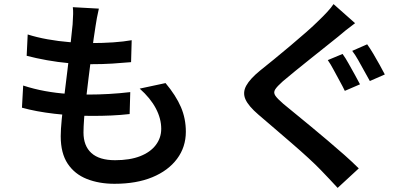

<svg xmlns="http://www.w3.org/2000/svg" viewBox="-20 -839 2040 936"><path d="M462 -797Q456 -772 452.5 -752Q449 -732 446 -713Q442 -690 436.5 -650Q431 -610 424.5 -560Q418 -510 411.5 -457Q405 -404 399 -353Q393 -302 390 -260.5Q387 -219 387 -193Q387 -128 425.5 -93Q464 -58 541 -58Q613 -58 663 -77.5Q713 -97 739.5 -132Q766 -167 766 -211Q766 -261 739.5 -311Q713 -361 661 -407L787 -434Q838 -373 862 -317Q886 -261 886 -197Q886 -122 843 -64.5Q800 -7 722.5 25Q645 57 538 57Q463 57 403.5 33.5Q344 10 310 -41Q276 -92 276 -175Q276 -206 281 -258Q286 -310 293.5 -372Q301 -434 309 -498.5Q317 -563 323.5 -621Q330 -679 334 -720Q336 -753 336.5 -770.5Q337 -788 335 -804ZM115 -671Q159 -657 211.5 -647.5Q264 -638 319 -633.5Q374 -629 422 -629Q481 -629 532 -632.5Q583 -636 622 -643L619 -536Q573 -532 527.5 -529Q482 -526 419 -526Q371 -526 316.5 -531Q262 -536 209 -545.5Q156 -555 110 -567ZM93 -422Q145 -405 200 -395Q255 -385 309 -381.5Q363 -378 412 -378Q460 -378 512.5 -381Q565 -384 615 -390L612 -283Q568 -278 523 -276Q478 -274 430 -274Q335 -274 245 -284.5Q155 -295 87 -314Z M1650 -576Q1664 -557 1679.5 -529Q1695 -501 1710.5 -473.5Q1726 -446 1735 -428L1661 -396Q1651 -417 1636 -444Q1621 -471 1606.5 -498.5Q1592 -526 1578 -546ZM1770 -623Q1783 -605 1799.5 -577.5Q1816 -550 1831 -522.5Q1846 -495 1856 -476L1783 -444Q1771 -465 1756 -492.5Q1741 -520 1726 -546.5Q1711 -573 1697 -591ZM1711 -726Q1689 -710 1666.5 -692Q1644 -674 1628 -660Q1603 -640 1568 -612Q1533 -584 1494 -553Q1455 -522 1419.5 -493Q1384 -464 1358 -442Q1331 -418 1321.5 -403Q1312 -388 1322 -373Q1332 -358 1361 -333Q1385 -313 1419.5 -285Q1454 -257 1495 -223Q1536 -189 1578 -153.5Q1620 -118 1659 -83.5Q1698 -49 1729 -18L1626 77Q1606 55 1585 33Q1564 11 1544 -10Q1520 -35 1483 -69Q1446 -103 1402.5 -140.5Q1359 -178 1316.5 -214.5Q1274 -251 1240 -280Q1191 -322 1176.5 -355Q1162 -388 1180.5 -421.5Q1199 -455 1248 -495Q1277 -518 1315.5 -549.5Q1354 -581 1395 -615.5Q1436 -650 1472.5 -682Q1509 -714 1534 -739Q1554 -758 1574.5 -780Q1595 -802 1606 -819Z"/></svg>

Font: Noto Sans SC SemiBold
Style: Regular
Weight: 600
Designer: Ryoko NISHIZUKA 西塚涼子 (kana, bopomofo & ideographs); Paul D. Hunt (Latin, Greek & Cyrillic); Sandoll Communications 산돌커뮤니
Foundry: Adobe
Version: Version 2.004-H2;hotconv 1.0.118;makeotfexe 2.5.65603